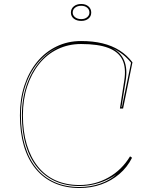

<svg xmlns="http://www.w3.org/2000/svg" viewBox="-20 -929 765 964"><path d="M643 -137Q619 -89 579 -55Q539 -21 488.5 -3Q438 15 379 15Q309 15 253.5 -9.5Q198 -34 159 -81.5Q120 -129 100 -196.5Q80 -264 80 -350Q80 -432 102.5 -500Q125 -568 166 -618Q207 -668 263.5 -695.5Q320 -723 387 -723Q446 -723 494 -711.5Q542 -700 580 -676Q618 -652 645 -616L598 -384H582L604 -525Q614 -589 594.5 -629Q575 -669 524 -688.5Q473 -708 387 -708Q323 -708 269 -682Q215 -656 176.5 -608Q138 -560 116.5 -494.5Q95 -429 95 -350Q95 -268 114.5 -203Q134 -138 170.5 -92.5Q207 -47 259.5 -23.5Q312 0 379 0Q458 0 525 -38Q592 -76 633 -144ZM288 -698Q226 -675 180 -625Q134 -575 109.5 -504.5Q85 -434 85 -350Q85 -265 105 -198Q125 -131 163 -84.5Q201 -38 255.5 -14Q310 10 379 10Q433 10 481.5 -6.5Q530 -23 565 -54Q526 -26 478 -10.5Q430 5 379 5Q311 5 257.5 -19Q204 -43 166.5 -89Q129 -135 109.5 -200.5Q90 -266 90 -350Q90 -433 114 -502.5Q138 -572 182.5 -623Q227 -674 288 -698ZM611 -524 590 -391H592L638 -614Q619 -638 595 -656.5Q571 -675 543 -688Q630 -644 611 -524ZM388 -909Q410 -909 424 -897Q438 -885 438 -866Q438 -847 424 -835.5Q410 -824 388 -824Q365 -824 350.5 -835.5Q336 -847 336 -866Q336 -885 350.5 -897Q365 -909 388 -909ZM388 -833Q406 -833 417.5 -842.5Q429 -852 429 -866Q429 -881 417.5 -890.5Q406 -900 388 -900Q369 -900 357 -890.5Q345 -881 345 -866Q345 -852 357 -842.5Q369 -833 388 -833Z"/></svg>

Font: Kalnia Glaze Thin
Style: Regular
Weight: 100
Designer: Frida Medrano
Foundry: Frida Medrano
Version: Version 1.110